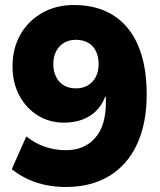

<svg xmlns="http://www.w3.org/2000/svg" viewBox="-20 -736 640 767"><path d="M242 11Q203 11 165 3.5Q127 -4 92 -20Q57 -36 27 -60L85 -191Q122 -162 161.5 -149Q201 -136 243 -136Q281 -136 310 -148.5Q339 -161 360.5 -185.5Q382 -210 392.5 -245.5Q403 -281 403 -327V-349H400Q387 -315 363 -292Q339 -269 307 -257.5Q275 -246 236 -246Q178 -246 131.5 -274.5Q85 -303 57.5 -354Q30 -405 30 -471Q30 -543 61.5 -598Q93 -653 148.5 -684.5Q204 -716 275 -716Q369 -716 434 -674Q499 -632 532.5 -552.5Q566 -473 566 -359Q566 -243 527.5 -160Q489 -77 416.5 -33Q344 11 242 11ZM283 -383Q312 -383 332 -395.5Q352 -408 363 -429.5Q374 -451 374 -480Q374 -509 363.5 -531Q353 -553 332.5 -565Q312 -577 283 -577Q255 -577 235 -564.5Q215 -552 204 -530.5Q193 -509 193 -480Q193 -451 204 -429Q215 -407 235 -395Q255 -383 283 -383Z"/></svg>

Font: Nunito Sans 7pt Black
Style: Regular
Weight: 900
Designer: Vernon Adams
Foundry: Vernon Adams
Version: Version 3.101;gftools[0.9.27]